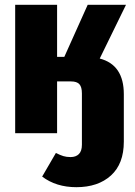

<svg xmlns="http://www.w3.org/2000/svg" viewBox="-20 -553 559 797"><path d="M494 -162V35Q494 127 440.5 175.5Q387 224 297 224Q213 224 155 180L212 82Q230 91 243 95Q256 99 273 99Q295 99 307.5 86.5Q320 74 320 48V-165Q320 -192 309.5 -203.5Q299 -215 275 -215H217V0H43V-533H217V-317H247L344 -533H503L394 -310Q494 -284 494 -162Z"/></svg>

Font: Fira Sans Condensed ExtraBold
Style: Regular
Weight: 800
Width: 3
Designer: Carrois Corporate & Edenspiekermann AG
Foundry: Carrois Corporate GbR & Edenspiekermann AG
Version: Version 4.203